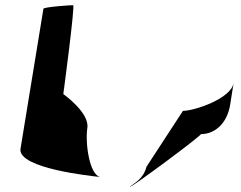

<svg xmlns="http://www.w3.org/2000/svg" viewBox="-20 -723 934 743"><path d="M59 -145C54 -71 331 -42 368 -38C326 -46 309 -170 318 -228C327 -287 225 -359 225 -359C226 -366 271 -703 263 -703C252 -703 149 -696 148 -689ZM368 -38H373ZM482 0C480 10 768 -204 757 -204C817 -204 861 -252 871 -320L884 -402C875 -342 733 -294 688 -294L547 -78C534 -30 504 -18 482 0Z"/></svg>

Font: Ampere
Style: SCCndIta
Weight: 400
Version: Version 1